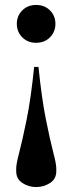

<svg xmlns="http://www.w3.org/2000/svg" viewBox="-20 -542 293 776"><path d="M126 -369Q92 -369 70 -391.2Q48 -413.5 48 -445.5Q48 -478 70 -500Q92 -522 126 -522Q160 -522 182 -500Q204 -478 204 -445.5Q204 -413.5 182 -391.2Q160 -369 126 -369ZM45.5 150V138Q45.5 120.5 58 73Q70.5 25.5 87.8 -59.2Q105 -144 118 -271.5H135.5Q148.5 -144 165.5 -59.5Q182.5 25 195 72.8Q207.5 120.5 207.5 138V150Q207.5 181.5 182 197.8Q156.5 214 126 214Q96 214 70.8 197.8Q45.5 181.5 45.5 150Z"/></svg>

Font: Newsreader 72pt Medium
Style: Regular
Weight: 500
Designer: Hugues Gentile
Foundry: Production Type
Version: Version 1.003; ttfautohint (v1.8.3)